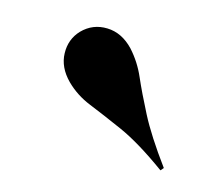

<svg xmlns="http://www.w3.org/2000/svg" viewBox="-37 -709 312 268"><g transform="rotate(10 118.5 -575.5)"><path d="M204 -484.7Q166.9 -516.9 139.1 -532.3Q111.3 -547.6 91.5 -557.7Q71.8 -567.7 58.1 -583.9Q42.7 -602.4 44 -622.6Q45.2 -642.7 59.7 -655.6Q75.8 -669.4 96.8 -666.9Q117.7 -664.5 133.1 -645.2Q146 -628.2 152.8 -607.7Q159.7 -587.1 171.4 -558.5Q183.1 -529.8 208.1 -488.7Z"/></g></svg>

Font: Playfair 144pt
Style: Bold
Weight: 700
Version: Version 2.001;gftools[0.9.30]